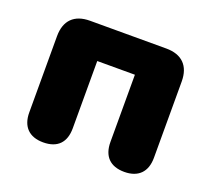

<svg xmlns="http://www.w3.org/2000/svg" viewBox="-92 -610 815 738"><g transform="rotate(20 315.0 -241.5)"><path d="M149 9C208 9 238 -23 238 -81V-356H392V-81C392 -23 423 9 481 9C538 9 570 -23 570 -81V-393C570 -457 535 -492 471 -492H159C95 -492 60 -457 60 -393V-81C60 -23 92 9 149 9Z"/></g></svg>

Font: Nunito Black
Style: Regular
Weight: 900
Designer: Vernon Adams
Foundry: Vernon Adams
Version: Version 3.602